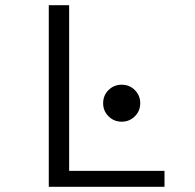

<svg xmlns="http://www.w3.org/2000/svg" viewBox="-20 -720 750 740"><path d="M246.5 -61.5H614V0H168V-700H246.5ZM377.5 -322Q377.5 -352 398.2 -372.8Q419 -393.5 449 -393.5Q479 -393.5 499.8 -372.8Q520.5 -352 520.5 -322Q520.5 -292.5 499.8 -271.8Q479 -251 449 -251Q419 -251 398.2 -271.8Q377.5 -292.5 377.5 -322Z"/></svg>

Font: League Mono Light
Style: Regular
Weight: 300
Width: 6
Designer: Tyler Finck
Foundry: The League of Moveable Type / Tyler Finck
Version: Version 2.210